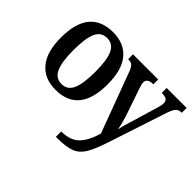

<svg xmlns="http://www.w3.org/2000/svg" viewBox="-159 -811 1311 1311"><g transform="rotate(45 496.0 -156.0)"><path d="M45 -269Q45 -547 273 -547Q380 -547 438.5 -477Q497 -407 497 -269Q497 10 270 10Q163 10 104 -60.5Q45 -131 45 -269ZM377 -269Q377 -382 352.5 -436Q328 -490 271 -490Q214 -490 190 -436.5Q166 -383 166 -269Q166 -156 190.5 -101.5Q215 -47 272 -47Q329 -47 353 -101.5Q377 -156 377 -269ZM500 183Q587 183 631.5 137.5Q676 92 702 2L538 -439Q526 -469 513.5 -479Q501 -489 477 -489H474V-536H717V-489H714Q659 -489 659 -450Q659 -432 670 -402L728 -233Q756 -150 764 -100Q771 -141 792 -205L850 -399Q859 -426 859 -449Q859 -470 845.5 -479Q832 -488 802 -489H799V-536H992V-489H989Q963 -489 948.5 -474Q934 -459 919 -415L783 -1Q749 102 721 149.5Q693 197 647 216Q601 235 513 235H500Z"/></g></svg>

Font: Noto Serif NarrowSemiBold
Style: Regular
Weight: 600
Width: 4
Designer: Monotype Design Team
Foundry: Monotype Imaging Inc.
Version: Version 1.001